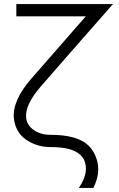

<svg xmlns="http://www.w3.org/2000/svg" viewBox="-20 -720 585 940"><path d="M60 -700V-640H400Q400 -640 397.5 -637Q395 -634 383 -620.5Q371 -607 343 -575Q315 -543 265 -485.5Q215 -428 135 -337Q39 -227 48 -140Q56 -72 108 -36Q161 0 226 0Q310 0 352 23Q388 43 397 78Q412 132 366 200H437Q474 127 454 62Q434 -4 378 -32Q323 -60 226 -60Q179 -60 146 -83Q111 -107 108 -145Q102 -207 180 -297Q239 -365 327 -465.5Q415 -566 533 -700Z"/></svg>

Font: Unageo Variable
Style: Regular
Weight: 300
Designer: Richard Sepsi
Foundry: Richard Sepsi
Version: Version 2.200